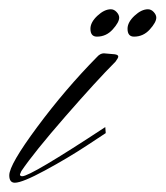

<svg xmlns="http://www.w3.org/2000/svg" viewBox="-46 -393 357 414"><path d="M243 -314Q229 -314 229 -331Q229 -345 244 -359Q259 -373 273 -373Q280 -373 285.5 -367Q291 -361 291 -355Q291 -345 277 -329.5Q263 -314 243 -314ZM163 -314Q149 -314 149 -331Q149 -345 164 -359Q179 -373 193 -373Q200 -373 205.5 -367Q211 -361 211 -355Q211 -345 197 -329.5Q183 -314 163 -314ZM0 -24Q27 -64 95 -142Q163 -220 203 -260Q209 -268 209 -271Q209 -275 201 -276L178 -278Q170 -278 163 -270Q95 -201 34.5 -119.5Q-26 -38 -26 -15Q-26 1 -14 1Q2 1 51 -25.5Q100 -52 141 -79L182 -106L181 -119Q20 -13 2 -13Q-3 -13 -3 -17Z"/></svg>

Font: Herr Von Muellerhoff
Style: Regular
Weight: 400
Designer: Alejandro Paul
Foundry: Alejandro Paul
Version: Version 1.000